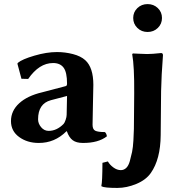

<svg xmlns="http://www.w3.org/2000/svg" viewBox="-20 -696 905 948"><path d="M311 -222.2 231 -201.2Q168 -184.1 168 -106.9Q168 -85.9 183.1 -67.9Q198.2 -49.8 220.2 -49.8Q260.3 -49.8 293.9 -84Q298.8 -88.9 304 -104Q309.1 -119.1 309.1 -128.9ZM437 -80.1Q437 -57.1 450.4 -50.5Q463.9 -43.9 498 -43.9Q505.9 -37.1 507.8 -22.9Q464.8 10.3 389.2 9.8Q356.9 9.8 338.9 -3.7Q320.8 -17.1 310.1 -47.9H308.1Q250 10.3 170.9 9.8Q114.7 9.8 74.5 -19.5Q34.2 -48.8 34.2 -98.1Q34.2 -148.9 74.7 -186Q115.2 -223.1 188 -240.2L305.2 -271Q311 -272.9 311 -283.2Q311 -339.4 293.9 -362.1Q276.9 -384.8 242.2 -384.8Q173.3 -384.8 119.1 -306.2L85.9 -307.1L65.9 -381.8L68.8 -386.2Q88.9 -403.3 149.4 -421.1Q210 -439 261.2 -439Q301.3 -439 340.1 -429Q378.9 -418.9 400.9 -398.9Q440.9 -362.8 440.9 -276.9Q440.9 -273.9 439 -185.5Q437 -97.2 437 -80.1Z M658.2 -558.1Q637.7 -578.1 637.7 -607.2Q637.7 -636.2 658.2 -656Q678.7 -675.8 708.7 -675.8Q738.8 -675.8 759.3 -656Q779.8 -636.2 779.8 -607.2Q779.8 -578.1 759.3 -558.1Q738.8 -538.1 708.7 -538.1Q678.7 -538.1 658.2 -558.1ZM642.6 -234.9Q643.6 -368.7 632.8 -428.2L635.7 -432.1Q640.6 -432.1 666 -430.7Q691.4 -429.2 706.5 -429.2Q731.4 -429.2 775.4 -434.1Q784.2 -434.1 784.7 -423.8Q776.9 -322.8 775.4 -246.1L773.4 -28.8Q772.5 90.3 724.6 158.2Q700.7 192.4 653.1 212.2Q605.5 231.9 559.6 231.9Q495.6 231.9 481.4 224.1L480.5 221.2Q485.4 203.1 485.8 107.9L512.7 101.1Q521.5 117.2 539.6 130.6Q557.6 144 576.7 144Q591.8 144 603.3 133.1Q614.7 122.1 621.1 99.1Q627.4 76.2 632.1 54.2Q636.7 32.2 638.7 -2.9Q640.6 -38.1 641.1 -59.6Q641.6 -81.1 641.6 -116.2Z"/></svg>

Font: Linux Biolinum
Style: Bold
Weight: 700
Designer: Philipp H. Poll
Foundry: Philipp H. Poll
Version: Version 1.3.2 ; ttfautohint (v0.9)